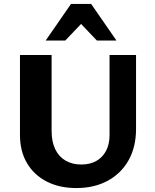

<svg xmlns="http://www.w3.org/2000/svg" viewBox="-20 -936 785 971"><path d="M366 15Q280 15 216 -18Q152 -51 116.5 -111Q81 -171 81 -254V-658H241V-274Q241 -219 259.5 -181Q278 -143 312 -123.5Q346 -104 391 -104Q435 -104 467 -122Q499 -140 516.5 -173.5Q534 -207 534 -251V-658H668V-284Q668 -193 630.5 -126Q593 -59 525 -22Q457 15 366 15ZM470 -731 366 -840 339 -916H441L569 -731ZM211 -731 339 -916H441L415 -841L310 -731Z"/></svg>

Font: Ysabeau Office ExtraBold
Style: Regular
Weight: 800
Designer: Christian Thalmann (Catharsis Fonts)
Version: Version 2.001;gftools[0.9.30]; featfreeze: tnum,lnum,ss02